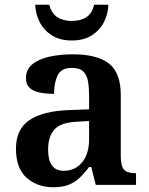

<svg xmlns="http://www.w3.org/2000/svg" viewBox="-20 -776 627 806"><path d="M203 10Q137 10 92 -29.5Q47 -69 47 -152Q47 -233 103 -271.5Q159 -310 272 -314L354 -317V-374Q354 -408 349.5 -434.5Q345 -461 329.5 -476Q314 -491 282 -491Q237 -491 222 -460Q207 -429 207 -382Q149 -382 119 -397Q89 -412 89 -448Q89 -484 115.5 -506Q142 -528 187 -538Q232 -548 286 -548Q387 -548 437 -509.5Q487 -471 487 -377V-121Q487 -79 500.5 -64Q514 -49 548 -49H551V0H382L363 -75H354Q333 -47 313 -28.5Q293 -10 267.5 0Q242 10 203 10ZM247 -59Q296 -59 325 -95Q354 -131 354 -191V-268L303 -265Q235 -262 208.5 -232.5Q182 -203 182 -148Q182 -59 247 -59ZM281 -606Q231 -606 197 -628Q163 -650 146 -684.5Q129 -719 128 -756H187Q196 -720 220.5 -704Q245 -688 281 -688Q318 -688 342.5 -704Q367 -720 375 -756H435Q434 -719 417 -684.5Q400 -650 366 -628Q332 -606 281 -606Z"/></svg>

Font: Noto Naskh Arabic UI Semi
Style: Bold
Weight: 700
Designer: Monotype Design Team, David Williams, Mohamad Dakak and Nizar Qandah
Foundry: Monotype Imaging Inc.
Version: Version 2.014; ttfautohint (v1.8.4.7-5d5b)